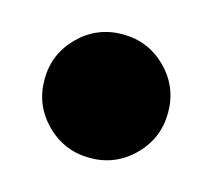

<svg xmlns="http://www.w3.org/2000/svg" viewBox="-49 -398 378 341"><g transform="rotate(15 140.0 -227.5)"><path d="M220.3 -307.7Q253.5 -274.5 253.5 -227.3Q253.5 -180.1 220.3 -146.9Q187.1 -113.6 139.9 -113.6Q92.7 -113.6 59.4 -146.9Q26.2 -180.1 26.2 -227.3Q26.2 -274.5 59.4 -307.7Q92.7 -340.9 139.9 -340.9Q187.1 -340.9 220.3 -307.7Z"/></g></svg>

Font: FoglihtenBPS01
Style: Regular
Weight: 500
Version: Version 0.75